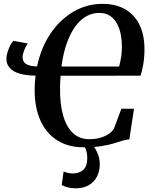

<svg xmlns="http://www.w3.org/2000/svg" viewBox="-20 -772 796 1020"><path d="M423.5 10.5Q343 10.5 284.8 -26Q226.5 -62.5 195.2 -131Q164 -199.5 164 -294.5Q164 -314 165.2 -332.2Q166.5 -350.5 169 -370Q135.5 -370.5 107.2 -375.5Q79 -380.5 58.2 -391.2Q37.5 -402 25.8 -419.2Q14 -436.5 14 -461Q14 -475.5 20.2 -495.5Q26.5 -515.5 35.2 -532.5Q44 -549.5 52.5 -555L128 -541Q123 -535.5 116.2 -522.2Q109.5 -509 104.8 -494.2Q100 -479.5 100 -468.5Q100 -455 106.5 -444Q113 -433 129.8 -426.5Q146.5 -420 177 -419Q197.5 -518 247.8 -592.8Q298 -667.5 369.5 -709.5Q441 -751.5 524.5 -751.5Q594.5 -751.5 644.2 -723.2Q694 -695 720.8 -641Q747.5 -587 747.5 -510Q747.5 -468.5 741 -430Q734.5 -391.5 726.5 -370L302 -369.5Q301.5 -360 300.8 -350.5Q300 -341 299.5 -331Q299 -321 299 -309Q297.5 -222 315 -160Q332.5 -98 367.5 -65.2Q402.5 -32.5 453.5 -32.5Q486.5 -32.5 513 -40.2Q539.5 -48 558.2 -61Q577 -74 585.5 -89.5L625 -194.5H692L667 -31.5Q649 -30.5 629 -24Q609 -17.5 582 -9.5Q555 -1.5 516.8 4.5Q478.5 10.5 423.5 10.5ZM613 -418.5Q617 -436 620.5 -452.8Q624 -469.5 625.8 -487.5Q627.5 -505.5 627.5 -527Q627.5 -556.5 621.8 -587.8Q616 -619 602.2 -645.2Q588.5 -671.5 565.2 -687.5Q542 -703.5 507 -703.5Q471.5 -703.5 439.5 -686Q407.5 -668.5 381 -632.8Q354.5 -597 335.2 -543.5Q316 -490 306.5 -418.5ZM381 228.5Q360 228.5 340.2 223.5Q320.5 218.5 308 210.5L318 139Q327.5 143.5 340.2 146.5Q353 149.5 368 149.5Q403 149 423 129.8Q443 110.5 443.5 71.5Q444 43.5 436.5 22.5Q429 1.5 418 -14.5L445.5 -16L461 -14.5Q480.5 4.5 495.2 35.2Q510 66 510 101Q510 137 495.2 166Q480.5 195 451.8 211.8Q423 228.5 381 228.5Z"/></svg>

Font: Merriweather 60pt SemiBold
Style: Italic
Weight: 600
Italic angle: -7.8°
Version: Version 2.101